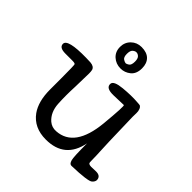

<svg xmlns="http://www.w3.org/2000/svg" viewBox="-213 -731 885 885"><g transform="rotate(45 229.5 -289.0)"><path d="M290 -529Q290 -493 268.5 -475.5Q247 -458 220 -458Q190 -458 169 -477Q148 -496 148 -527Q148 -557 168.5 -577Q189 -597 219 -597Q254 -597 272 -579Q290 -561 290 -529ZM219 -563Q211 -563 202 -555.5Q193 -548 193 -527Q193 -505 203.5 -498.5Q214 -492 220 -492Q225 -492 235 -498.5Q245 -505 245 -528Q245 -547 237 -555Q229 -563 219 -563ZM-48 -351Q-48 -383 73 -381Q91 -381 102 -380Q127 -378 132 -361Q134 -352 134 -340Q134 -312 132 -252Q129 -192 132 -140Q135 -88 168 -59Q188 -42 215 -44Q327 -51 344 -224Q356 -350 350 -350Q345 -350 287 -348Q234 -346 237 -376Q239 -396 292 -401Q345 -406 382 -403Q401 -402 403 -401Q411 -396 414 -387Q418 -377 417.5 -365Q417 -353 417 -340Q422 -141 424 -119Q425 -111 426 -54Q426 -42 445 -42Q445 -42 476 -43Q506 -43 507 -18Q507 -7 496 3Q483 16 377 19Q365 19 360 0Q355 -16 355 -105Q331 17 208 17Q131 17 91 -38Q59 -83 59 -160Q59 -160 59 -229Q59 -318 56.5 -322.5Q54 -327 37 -327H-8Q-48 -327 -48 -351Z"/></g></svg>

Font: Scratch Savers
Style: Book
Weight: 400
Designer: Pablo Impallari, Rodrigo Fuenzalida, Brenda Gallo
Foundry: Pablo Impallari, Rodrigo Fuenzalida, Brenda Gallo
Version: Version 4.0b1